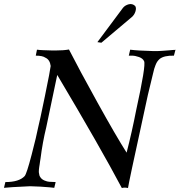

<svg xmlns="http://www.w3.org/2000/svg" viewBox="-24 -945 903 966"><path d="M859 -695 851 -665Q802 -666 780 -649Q773 -643 768 -636Q763 -629 758.5 -617.5Q754 -606 752 -599Q750 -592 745.5 -573Q741 -554 739 -546Q719 -467 703 -389Q700 -373 679 -278Q658 -183 640.5 -100.5Q623 -18 620 1Q603 -3 589 1Q481 -203 264 -568Q260 -548 237.5 -442Q215 -336 209 -306Q190 -228 180 -148Q179 -143 177.5 -132.5Q176 -122 175.5 -118Q175 -114 173.5 -105.5Q172 -97 172 -94Q172 -91 171.5 -84.5Q171 -78 172 -75Q173 -72 173.5 -67Q174 -62 176 -58.5Q178 -55 180 -52Q187 -42 200.5 -36.5Q214 -31 223.5 -30.5Q233 -30 256 -29L249 0Q240 -1 226 -2.5Q212 -4 179 -6Q146 -8 127 -8Q18 -3 -4 0L3 -29Q72 -29 100 -59Q110 -70 135 -166Q160 -262 168 -304Q175 -330 202 -461.5Q229 -593 231 -613Q227 -645 204 -655Q190 -665 156 -665L162 -695Q168 -694 176.5 -693.5Q185 -693 193.5 -692.5Q202 -692 210 -692Q218 -692 226 -691.5Q234 -691 239.5 -691Q245 -691 250 -691Q255 -691 255 -691Q296 -691 323 -696Q373 -598 466 -430Q559 -262 613 -177Q640 -282 661 -390Q711 -617 701 -637Q695 -651 675.5 -658Q656 -665 640 -665H624Q629 -687 631 -695Q669 -690 748 -688Q757 -688 767.5 -688Q778 -688 788.5 -689Q799 -690 809.5 -690.5Q820 -691 829 -692Q838 -693 845 -693.5Q852 -694 856 -694ZM656 -915Q663 -905 657.5 -887.5Q652 -870 639 -859L486 -730L466 -733L595 -906Q606 -919 624 -923.5Q642 -928 656 -915Z"/></svg>

Font: GFS Artemisia
Style: Italic
Weight: 400
Italic angle: -12°
Designer: Takis Katsoulidis and George D. Matthiopoulos
Foundry: George Matthiopoulos and Takis Katsoulidis
Version: Version 1.0